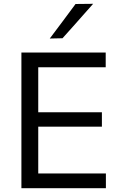

<svg xmlns="http://www.w3.org/2000/svg" viewBox="-20 -989 634 1009"><path d="M92.5 0Q92.5 -59.5 92.5 -114.5Q92.5 -169.5 92.5 -235.5V-475Q92.5 -541.5 92.5 -597.5Q92.5 -653.5 92.5 -713H535.5V-635.5Q485.5 -635.5 428.2 -635.5Q371 -635.5 293 -635.5H131L181 -700Q181 -640 181 -584.2Q181 -528.5 181 -462V-249Q181 -183.5 181 -128.2Q181 -73 181 -13.5L136 -77.5H301Q366.5 -77.5 424.8 -77.5Q483 -77.5 536.5 -77.5V0ZM161.5 -323.5V-399H300Q369 -399 419 -399Q469 -399 515.5 -399V-323.5Q466.5 -323.5 416.8 -323.5Q367 -323.5 299.5 -323.5ZM241.5 -786.5Q276 -832.5 309.8 -877.5Q343.5 -922.5 377 -968L469.5 -969Q442 -938 415.2 -907.8Q388.5 -877.5 361.8 -847.5Q335 -817.5 308.5 -788Z"/></svg>

Font: Commissioner Thin
Style: Regular
Weight: 400
Version: Version 1.000